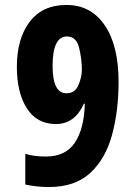

<svg xmlns="http://www.w3.org/2000/svg" viewBox="-20 -744 540 774"><path d="M177 10Q282 10 343.5 -46.5Q405 -103 431.5 -199.5Q458 -296 458 -414Q458 -561 402 -642.5Q346 -724 248 -724Q151 -724 99.5 -656Q48 -588 48 -475Q48 -370 88.5 -307Q129 -244 205 -244Q282 -244 318 -326H322Q319 -224 281.5 -168.5Q244 -113 165 -113Q116 -113 82 -124V0Q130 10 177 10ZM248 -368Q192 -368 192 -478Q192 -597 250 -597Q288 -597 299 -551Q310 -505 310 -464Q310 -433 296 -400.5Q282 -368 248 -368Z"/></svg>

Font: Noto Sans Mono Condensed Extra
Style: Regular
Weight: 800
Width: 3
Designer: Monotype Design Team
Foundry: Monotype Imaging Inc.
Version: Version 1.900